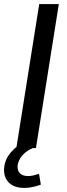

<svg xmlns="http://www.w3.org/2000/svg" viewBox="-26 -725 328 940"><path d="M54 0 166 -705H262L150 0ZM93 195Q44 195 18 169.5Q-8 144 -6 102Q-4 57 28 20Q60 -17 107 -38L135 0Q113 9 96.5 23Q80 37 71 53.5Q62 70 60 88Q59 112 73 124.5Q87 137 111 137Q124 137 137 134Q150 131 165 126L174 179Q157 185 136.5 190Q116 195 93 195Z"/></svg>

Font: Nunito Sans 10pt Medium
Style: Italic
Weight: 500
Italic angle: -9°
Designer: Vernon Adams
Foundry: Vernon Adams
Version: Version 3.101;gftools[0.9.27]